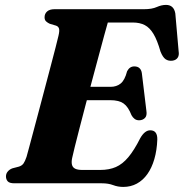

<svg xmlns="http://www.w3.org/2000/svg" viewBox="-20 -737 739 772"><path d="M261.5 -387.9H425.1Q448.1 -387.9 464.8 -400.9Q481.6 -414 491.1 -450.7Q496.6 -460.9 503.7 -465.4Q510.9 -470 519.8 -470Q533.8 -470 541.2 -462.6Q548.7 -455.3 550.4 -442.4L568.6 -291.7Q571.8 -272.1 563.1 -263Q554.5 -253.8 540 -253.3Q528.8 -253.2 521.2 -259Q513.6 -264.7 508.7 -273.9Q495.4 -308 476.7 -321.1Q458 -334.2 423.3 -334.2H245.6ZM389.6 0H38.2Q18.1 0 11.1 -7.9Q4 -15.9 4 -27.8Q4 -39 11.3 -47.5Q18.5 -56.1 29.9 -60.2L56.2 -67.1Q68 -70.8 74.3 -79.4Q80.5 -88 86.7 -106.3Q89.5 -116.4 97 -143.9Q104.4 -171.4 114.7 -210.2Q125 -249.1 137.1 -294.2Q149.1 -339.4 161.2 -385.3Q173.2 -431.1 184.2 -472.4Q195.2 -513.7 203.2 -545.1Q211.1 -576.4 214.9 -592.2Q220 -613.2 217.3 -622.2Q214.5 -631.1 204.4 -634.2L180.2 -641.4Q172.3 -644.8 165.8 -650.6Q159.2 -656.3 159.2 -667.4Q159.2 -681.9 169.5 -691Q179.7 -700 199.5 -700H559.5Q590.8 -700 610.2 -708.7Q629.7 -717.3 647.4 -717.3Q678.9 -717.3 684.9 -683.1L698.2 -531.4Q701.1 -514.4 694.2 -504.7Q687.4 -495 673.5 -493Q657.4 -491 645.9 -498.8Q634.5 -506.6 625.3 -529.7Q612.3 -575.5 597.1 -600.7Q581.9 -625.9 561.9 -636.2Q541.9 -646.5 513.5 -646.5H413.5Q408.4 -628.6 398.8 -593.8Q389.3 -558.9 377 -513Q364.8 -467.1 351 -416.2Q337.3 -365.4 324.1 -315.1Q310.9 -264.8 299.6 -221Q288.3 -177.2 280.4 -145.5Q272.6 -113.8 269.9 -100.7Q266.8 -85.3 269.4 -74.6Q272 -64 282 -58.8Q292.1 -53.7 310.8 -53.7H383.1Q418.9 -53.7 445.6 -65.3Q472.4 -76.9 495.8 -104.7Q519.3 -132.6 544 -181.6Q562.1 -213.1 584 -213.1Q613.3 -213.1 612.5 -176Q610.9 -132.7 600.6 -97.4Q590.4 -62.2 572.7 -37.2Q555 -12.2 530.4 1.2Q505.8 14.6 475.5 14.6Q454.1 14.6 434.9 7.3Q415.7 0 389.6 0Z"/></svg>

Font: Fraunces Wonky
Style: Italic
Weight: 900
Italic angle: -16°
Version: Version 1.000;[b76b70a41]